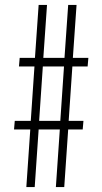

<svg xmlns="http://www.w3.org/2000/svg" viewBox="-20 -760 415 780"><path d="M37 -234 40 -269H105L120 -490H57L60 -525H122L137 -740H171L156 -525H242L257 -740H291L276 -525H339L336 -490H274L259 -269H319L316 -234H257L241 0H207L223 -234H137L121 0H87L103 -234ZM225 -269 240 -490H154L139 -269Z"/></svg>

Font: Exetegue Light
Style: Regular
Weight: 300
Designer: Fábio Duarte Martins
Foundry: Fábio Duarte Martins
Version: Version 0.001